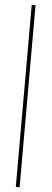

<svg xmlns="http://www.w3.org/2000/svg" viewBox="-67 -823 297 1107"><g transform="rotate(5 81.0 -269.0)"><path d="M92 258V-796H70V258Z"/></g></svg>

Font: Perun Thin
Style: Regular
Weight: 100
Foundry: Copyright (c) Stefan Peev, Context Ltd, 2016
Version: Version 1.089